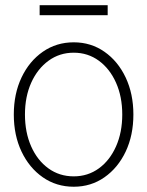

<svg xmlns="http://www.w3.org/2000/svg" viewBox="-20 -708 567 740"><path d="M264.2 11.7Q197.3 11.7 145 -24.7Q92.8 -61 63 -123.8Q33.2 -186.5 33.2 -266.6Q33.2 -346.7 63 -409.4Q92.8 -472.2 145 -508.5Q197.3 -544.9 264.2 -544.9Q330.6 -544.9 382.6 -508.5Q434.6 -472.2 464.4 -409.2Q494.1 -346.2 494.1 -266.6Q494.1 -186.5 464.4 -123.8Q434.6 -61 382.6 -24.7Q330.6 11.7 264.2 11.7ZM264.2 -28.3Q318.8 -28.3 361.1 -59.1Q403.3 -89.8 427.2 -143.8Q451.2 -197.8 451.2 -266.6Q451.2 -335.4 427.2 -389.2Q403.3 -442.9 361.1 -473.9Q318.8 -504.9 264.2 -504.9Q209.5 -504.9 167 -473.9Q124.5 -442.9 100.3 -389.2Q76.2 -335.4 76.2 -266.6Q76.2 -197.8 100.1 -143.8Q124 -89.8 166.5 -59.1Q209 -28.3 264.2 -28.3ZM395 -688V-649.4H132.8V-688Z"/></svg>

Font: Inter Display Extra Light
Style: Regular
Weight: 200
Designer: Rasmus Andersson
Foundry: rsms
Version: Version 4.000;git-4fc901f